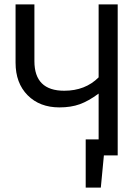

<svg xmlns="http://www.w3.org/2000/svg" viewBox="-20 -709 640 876"><path d="M430 -689H517V0H454L440 147H371V-73H430V-282Q384 -248 344 -233.5Q304 -219 251 -219Q161 -219 106 -274.5Q51 -330 51 -423V-689H137V-430Q137 -295 273 -295Q369 -295 430 -356Z"/></svg>

Font: Fira Mono
Style: Regular
Weight: 400
Designer: Carrois Corporate & Edenspiekermann AG
Foundry: Carrois Corporate GbR & Edenspiekermann AG
Version: Version 3.206;PS 003.206;hotconv 1.0.70;makeotf.lib2.5.58329